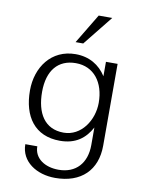

<svg xmlns="http://www.w3.org/2000/svg" viewBox="-101 -820 818 1088"><g transform="rotate(10 308.0 -276.5)"><path d="M296 -63C186 -63 136 -148 136 -270C136 -393 195 -463 297 -463C401 -463 463 -381 463 -264C463 -163 397 -63 296 -63ZM67 -266C67 -116 138 -14 283 -14C374 -14 428 -57 463 -122V-21C463 83 404 149 304 149C226 149 163 109 163 39H94C94 139 186 198 293 198C443 198 530 111 530 -29V-500H463V-417C425 -477 365 -513 287 -513C147 -513 67 -399 67 -266ZM377 -751 274 -580H318L455 -751Z"/></g></svg>

Font: Perun Light
Style: Regular
Weight: 300
Foundry: Copyright (c) Stefan Peev, Context Ltd, 2016
Version: Version 1.089